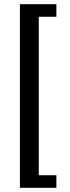

<svg xmlns="http://www.w3.org/2000/svg" viewBox="-20 -770 334 916"><path d="M249 126H75V-750H249V-690H165V66H249Z"/></svg>

Font: Baumans
Style: Regular
Weight: 400
Designer: Henadij Zarechnjuk
Foundry: Cyreal (www.cyreal.org)
Version: Version 001.001